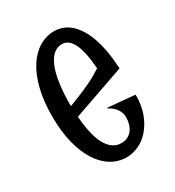

<svg xmlns="http://www.w3.org/2000/svg" viewBox="-129 -564 600 658"><g transform="rotate(-30 171.0 -235.5)"><path d="M209 -166.5 315.9 -156.7Q315.9 -112.8 303.5 -80.8Q291 -48.8 271.7 -27.6Q252.4 -6.3 229 3.9Q205.6 14.2 183.1 14.2Q150.9 14.2 123 -2.4Q95.2 -19 74.7 -50.8Q54.2 -82.5 42.5 -128.9Q30.8 -175.3 30.8 -235.4Q30.8 -295.4 42.5 -341.8Q54.2 -388.2 74.7 -419.9Q95.2 -451.7 123 -468.3Q150.9 -484.9 183.1 -484.9Q210 -484.9 232.7 -470.5Q255.4 -456.1 272.5 -428Q289.6 -399.9 300 -358.2Q310.5 -316.4 313 -262.2L106.4 -189.9Q112.8 -109.9 134.8 -73.5Q156.7 -37.1 190.4 -37.1Q206.5 -37.1 217.5 -43.2Q228.5 -49.3 235.6 -59.3Q242.7 -69.3 245.8 -81.8Q249 -94.2 249 -107.4Q249 -123 239 -138.2Q229 -153.3 208.5 -164.1ZM104 -233.4Q118.2 -238.8 139.2 -247.1Q160.2 -255.4 191.9 -270Q210 -278.3 223.1 -286.6Q236.3 -294.9 246.6 -300.8Q241.7 -368.7 225.8 -400.9Q210 -433.1 183.1 -433.1Q145.5 -433.1 124.8 -383.3Q104 -333.5 104 -235.4Z"/></g></svg>

Font: Smythe
Style: Regular
Weight: 400
Version: Version 1.000